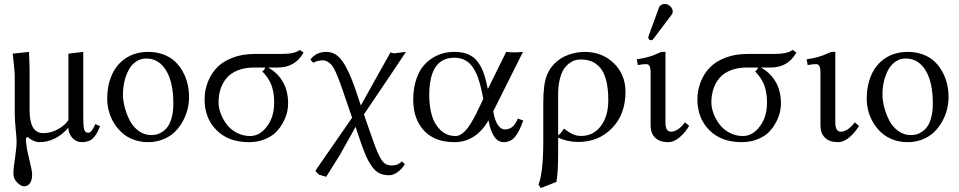

<svg xmlns="http://www.w3.org/2000/svg" viewBox="-20 -703 4827 966"><path d="M100.6 234.4Q85.4 234.4 66.4 215.3Q47.4 196.3 47.4 168.9Q47.4 145 55.4 93Q63.5 41 63.5 7.8Q63.5 -5.4 58.8 -53.7Q54.2 -102.1 54.2 -134.3V-322.3Q54.2 -334.5 51.5 -362.3Q48.8 -390.1 46.4 -411.6L43.9 -433.1L126 -441.9Q128.9 -375 128.9 -342.8V-147.5Q128.9 -33.2 197.8 -33.2Q236.3 -33.2 271.5 -52.7Q306.6 -72.3 324.2 -98.6V-433.1L398.9 -441.9V-124Q398.9 -105 399.2 -95.2Q399.4 -85.4 400.1 -73.2Q400.9 -61 402.3 -55.7Q403.8 -50.3 406.7 -44.7Q409.7 -39.1 414.3 -37.1Q418.9 -35.2 425.3 -35.2Q441.4 -35.2 459.5 -78.6L483.4 -68.4Q467.8 -26.9 448 -7.3Q428.2 12.2 391.6 12.2Q363.8 12.2 344 -9.3Q324.2 -30.8 324.2 -60.1Q259.3 12.2 178.7 12.2Q163.1 12.2 146.7 4.6Q130.4 -2.9 121.6 -12.7Q117.2 -12.7 113.8 -10.3Q110.4 -7.8 110.4 -4.4Q110.4 30.8 126 93Q141.6 155.3 141.6 174.3Q141.6 204.1 130.4 219.2Q119.1 234.4 100.6 234.4Z M519.5 -205.1Q519.5 -273.9 543.2 -327.1Q566.9 -380.4 614.3 -411.1Q661.6 -441.9 726.1 -441.9Q769 -441.9 804.2 -428.2Q839.4 -414.6 862.5 -391.8Q885.7 -369.1 901.6 -339.1Q917.5 -309.1 924.3 -277.8Q931.2 -246.6 931.2 -214.4Q931.2 -183.6 923.3 -152.3Q915.5 -121.1 898.9 -91.3Q882.3 -61.5 858.6 -38.6Q835 -15.6 800.3 -1.7Q765.6 12.2 724.6 12.2Q685.5 12.2 651.9 -0.5Q618.2 -13.2 594.2 -34.7Q570.3 -56.2 553.2 -84.2Q536.1 -112.3 527.8 -143.1Q519.5 -173.8 519.5 -205.1ZM715.8 -408.7Q687 -408.7 664.1 -392.8Q641.1 -377 627.2 -350.8Q613.3 -324.7 606 -293.2Q598.6 -261.7 598.6 -228Q598.6 -197.8 607.4 -163.6Q616.2 -129.4 632.6 -97.4Q648.9 -65.4 677.5 -44.4Q706.1 -23.4 741.2 -23.4Q756.3 -23.4 770.3 -27.1Q784.2 -30.8 799.6 -41.5Q814.9 -52.2 826.2 -69.1Q837.4 -85.9 844.7 -115.2Q852.1 -144.5 852.1 -182.1Q852.1 -290 815.2 -349.4Q778.3 -408.7 715.8 -408.7Z M1238.3 -18.6Q1287.1 -18.6 1323.2 -66.9Q1359.4 -115.2 1359.4 -184.6Q1359.4 -206.1 1357.7 -221.9Q1356 -237.8 1350.6 -259Q1345.2 -280.3 1332.5 -301.5Q1319.8 -322.8 1299.8 -343.8Q1305.7 -347.2 1309.8 -353.3Q1314 -359.4 1314 -363.3H1259.3Q1212.4 -363.3 1177 -349.4Q1141.6 -335.4 1120.8 -311Q1100.1 -286.6 1089.8 -255.6Q1079.6 -224.6 1079.6 -187.5Q1079.6 -161.1 1090.3 -132.3Q1101.1 -103.5 1120.1 -77.9Q1139.2 -52.2 1170.4 -35.4Q1201.7 -18.6 1238.3 -18.6ZM1074.2 -365.7Q1103.5 -395 1151.6 -413.3Q1199.7 -431.6 1263.7 -431.6H1396Q1464.8 -431.6 1487.8 -452.1L1507.3 -438.5Q1465.3 -363.3 1377.9 -363.3H1328.1Q1375 -338.9 1402.3 -292.5Q1429.7 -246.1 1429.7 -181.6Q1429.7 -162.1 1424.6 -139.2Q1419.4 -116.2 1405.3 -88.9Q1391.1 -61.5 1370.1 -39.6Q1349.1 -17.6 1313 -2.7Q1276.9 12.2 1231.9 12.2Q1129.9 12.2 1069.6 -47.9Q1009.3 -107.9 1009.3 -203.6Q1009.3 -249.5 1026.4 -292.2Q1043.5 -335 1074.2 -365.7Z M1704.6 -247.6Q1692.4 -282.7 1685.3 -301.5Q1678.2 -320.3 1668.2 -342.3Q1658.2 -364.3 1649.4 -374.8Q1640.6 -385.3 1628.9 -392.3Q1617.2 -399.4 1603.5 -399.4Q1578.6 -399.4 1555.7 -387.2L1541.5 -403.3Q1570.8 -441.9 1622.6 -441.9Q1669.4 -441.9 1702.4 -395.5Q1735.4 -349.1 1768.1 -253.9L1795.4 -172.4L1944.3 -439L1962.4 -434.6L2022.5 -441.9L1948.7 -331.5L1811 -127.4L1852.1 -9.3Q1873 51.3 1887.5 80.1Q1901.9 108.9 1915.5 119.1Q1929.2 129.4 1950.7 129.4Q1983.9 129.4 2001 108.9L2017.1 122.6Q2001 148.9 1979.2 163.8Q1957.5 178.7 1938.5 178.7Q1909.7 178.7 1888.9 168.7Q1868.2 158.7 1850.8 134Q1833.5 109.4 1819.8 77.9Q1806.2 46.4 1788.6 -6.3L1769 -64.9L1689.9 76.7L1621.1 186.5L1584.5 175.8L1566.9 157.2L1575.7 143.1L1751.5 -110.8Z M2434.6 -255.4 2526.9 -441.9Q2545.4 -439.5 2567.4 -439.5Q2586.9 -439.5 2611.3 -441.9L2461.9 -143.6L2463.9 -131.3Q2471.7 -92.3 2486.6 -72Q2501.5 -51.8 2519 -51.8Q2540.5 -51.8 2555.9 -63Q2571.3 -74.2 2585.4 -106.4L2612.3 -96.7Q2591.3 -36.1 2569.1 -12Q2546.9 12.2 2514.2 12.2Q2457.5 12.2 2438 -97.2Q2373 12.2 2266.6 12.2Q2166.5 12.2 2112.8 -46.4Q2059.1 -105 2059.1 -200.7Q2059.1 -253.9 2072 -296.4Q2085 -338.9 2105.5 -365.5Q2126 -392.1 2153.8 -409.9Q2181.6 -427.7 2209.5 -434.8Q2237.3 -441.9 2266.1 -441.9Q2336.4 -441.9 2372.3 -405Q2408.2 -368.2 2425.8 -293ZM2411.6 -206.1 2404.3 -241.2Q2396 -280.8 2386 -309.3Q2376 -337.9 2360.1 -362.5Q2344.2 -387.2 2320.6 -399.9Q2296.9 -412.6 2266.1 -412.6Q2139.6 -412.6 2139.6 -224.1Q2139.6 -167.5 2152.8 -122.3Q2166 -77.1 2196.8 -47.9Q2227.5 -18.6 2272 -18.6Q2285.2 -18.6 2298.6 -26.6Q2312 -34.7 2323.7 -47.6Q2335.4 -60.5 2348.6 -82Q2361.8 -103.5 2373.3 -125.7Q2384.8 -147.9 2398.9 -178.7Z M3040.5 -198.7Q3040.5 -256.3 3030.3 -297.1Q3020 -337.9 3000.7 -360.8Q2981.4 -383.8 2957.3 -393.8Q2933.1 -403.8 2901.4 -403.8Q2886.7 -403.8 2872.8 -399.7Q2858.9 -395.5 2843 -383.5Q2827.1 -371.6 2815.4 -353Q2803.7 -334.5 2795.9 -302Q2788.1 -269.5 2788.1 -227.5V-23.4Q2793.9 -24.9 2803 -35.9Q2812 -46.9 2817.4 -56.2Q2842.8 -36.1 2862.3 -27.6Q2881.8 -19 2903.3 -19Q2965.3 -19 3002.9 -68.6Q3040.5 -118.2 3040.5 -198.7ZM2779.3 212.4 2700.7 243.2 2689.5 225.6Q2713.4 163.6 2713.4 7.3V-184.1Q2713.4 -233.4 2718 -268.8Q2722.7 -304.2 2732.4 -326.4Q2742.2 -348.6 2749.8 -359.4Q2757.3 -370.1 2770 -383.3Q2799.3 -413.1 2840.6 -427.5Q2881.8 -441.9 2920.9 -441.9Q3010.7 -441.9 3068.8 -384.5Q3127 -327.1 3127 -241.2Q3127 -127.9 3059.3 -58.3Q2991.7 11.2 2889.2 11.2Q2835 11.2 2788.1 -10.7V66.4Q2788.1 169.9 2779.3 212.4Z M3323.7 -683.1Q3338.9 -683.1 3351.8 -671.6Q3364.7 -660.2 3364.7 -645Q3364.7 -636.7 3359.9 -629.9L3268.1 -508.3Q3262.2 -500.5 3256.8 -500.5Q3251 -500.5 3246.3 -504.6Q3241.7 -508.8 3241.7 -514.2Q3241.7 -516.6 3243.7 -523.4L3295.9 -666Q3298.8 -673.8 3306.9 -678.5Q3314.9 -683.1 3323.7 -683.1ZM3328.1 -441.9V-86.4Q3328.1 -40.5 3356 -40.5Q3390.1 -40.5 3426.3 -87.4L3447.3 -69.8Q3428.7 -37.6 3399.9 -12.7Q3371.1 12.2 3341.3 12.2Q3299.3 12.2 3276.4 -10Q3253.4 -32.2 3253.4 -71.3V-335.4Q3253.4 -361.8 3247.8 -371.1Q3242.2 -380.4 3231 -380.4Q3213.4 -380.4 3189 -375.5L3184.1 -404.8Q3246.1 -413.1 3289.1 -434.1Q3304.7 -441.9 3313 -441.9Z M3717.8 -18.6Q3766.6 -18.6 3802.7 -66.9Q3838.9 -115.2 3838.9 -184.6Q3838.9 -206.1 3837.2 -221.9Q3835.4 -237.8 3830.1 -259Q3824.7 -280.3 3812 -301.5Q3799.3 -322.8 3779.3 -343.8Q3785.2 -347.2 3789.3 -353.3Q3793.5 -359.4 3793.5 -363.3H3738.8Q3691.9 -363.3 3656.5 -349.4Q3621.1 -335.4 3600.3 -311Q3579.6 -286.6 3569.3 -255.6Q3559.1 -224.6 3559.1 -187.5Q3559.1 -161.1 3569.8 -132.3Q3580.6 -103.5 3599.6 -77.9Q3618.7 -52.2 3649.9 -35.4Q3681.2 -18.6 3717.8 -18.6ZM3553.7 -365.7Q3583 -395 3631.1 -413.3Q3679.2 -431.6 3743.2 -431.6H3875.5Q3944.3 -431.6 3967.3 -452.1L3986.8 -438.5Q3944.8 -363.3 3857.4 -363.3H3807.6Q3854.5 -338.9 3881.8 -292.5Q3909.2 -246.1 3909.2 -181.6Q3909.2 -162.1 3904.1 -139.2Q3898.9 -116.2 3884.8 -88.9Q3870.6 -61.5 3849.6 -39.6Q3828.6 -17.6 3792.5 -2.7Q3756.3 12.2 3711.4 12.2Q3609.4 12.2 3549.1 -47.9Q3488.8 -107.9 3488.8 -203.6Q3488.8 -249.5 3505.9 -292.2Q3522.9 -335 3553.7 -365.7Z M4182.6 -441.9V-86.4Q4182.6 -40.5 4210.4 -40.5Q4244.6 -40.5 4280.8 -87.4L4301.8 -69.8Q4283.2 -37.6 4254.4 -12.7Q4225.6 12.2 4195.8 12.2Q4153.8 12.2 4130.9 -10Q4107.9 -32.2 4107.9 -71.3V-335.4Q4107.9 -361.8 4102.3 -371.1Q4096.7 -380.4 4085.4 -380.4Q4067.9 -380.4 4043.5 -375.5L4038.6 -404.8Q4100.6 -413.1 4143.6 -434.1Q4159.2 -441.9 4167.5 -441.9Z M4340.8 -205.1Q4340.8 -273.9 4364.5 -327.1Q4388.2 -380.4 4435.5 -411.1Q4482.9 -441.9 4547.4 -441.9Q4590.3 -441.9 4625.5 -428.2Q4660.6 -414.6 4683.8 -391.8Q4707 -369.1 4722.9 -339.1Q4738.8 -309.1 4745.6 -277.8Q4752.4 -246.6 4752.4 -214.4Q4752.4 -183.6 4744.6 -152.3Q4736.8 -121.1 4720.2 -91.3Q4703.6 -61.5 4679.9 -38.6Q4656.2 -15.6 4621.6 -1.7Q4586.9 12.2 4545.9 12.2Q4506.8 12.2 4473.1 -0.5Q4439.5 -13.2 4415.5 -34.7Q4391.6 -56.2 4374.5 -84.2Q4357.4 -112.3 4349.1 -143.1Q4340.8 -173.8 4340.8 -205.1ZM4537.1 -408.7Q4508.3 -408.7 4485.4 -392.8Q4462.4 -377 4448.5 -350.8Q4434.6 -324.7 4427.2 -293.2Q4419.9 -261.7 4419.9 -228Q4419.9 -197.8 4428.7 -163.6Q4437.5 -129.4 4453.9 -97.4Q4470.2 -65.4 4498.8 -44.4Q4527.3 -23.4 4562.5 -23.4Q4577.6 -23.4 4591.6 -27.1Q4605.5 -30.8 4620.8 -41.5Q4636.2 -52.2 4647.5 -69.1Q4658.7 -85.9 4666 -115.2Q4673.3 -144.5 4673.3 -182.1Q4673.3 -290 4636.5 -349.4Q4599.6 -408.7 4537.1 -408.7Z"/></svg>

Font: Libertinage
Style: b
Weight: 400
Designer: OSP
Foundry: OSP
Version: Version 1.0; 2008; OFL relea